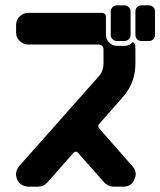

<svg xmlns="http://www.w3.org/2000/svg" viewBox="-20 -696 598 716"><path d="M558 -566Q558 -556 551.5 -549.5Q545 -543 535 -543H508Q498 -543 491.5 -549.5Q485 -556 485 -566V-653Q485 -663 491.5 -669.5Q498 -676 508 -676H535Q545 -676 551.5 -669.5Q558 -663 558 -653ZM467 -566Q467 -556 460 -549.5Q453 -543 444 -543H416Q407 -543 400 -549.5Q393 -556 393 -566V-653Q393 -663 400 -669.5Q407 -676 416 -676H444Q453 -676 460 -669.5Q467 -663 467 -653ZM485 -459Q485 -387 438 -334L351 -235Q342 -226 351 -216L474 -76Q494 -53 481 -27Q470 0 440 0H403Q384 0 369 -15L271 -126Q263 -135 254 -126L156 -15Q143 0 122 0H86Q73 0 61 -7Q49 -14 44 -27Q33 -53 51 -76L349 -412Q366 -432 366 -459V-511Q366 -519 361 -524.5Q356 -530 348 -530H86Q67 -530 53.5 -543Q40 -556 40 -575V-603Q40 -622 53.5 -635Q67 -648 86 -648H362Q375 -646 375 -633V-566Q375 -549 387.5 -537Q400 -525 416 -525H444Q461 -525 472 -536Q475 -541 479 -537Q482 -534 484 -528Q484 -524 484.5 -520Q485 -516 485 -511Z"/></svg>

Font: Monomaniac One
Style: Regular
Weight: 400
Version: Version 1.000; ttfautohint (v1.8.3)